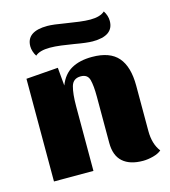

<svg xmlns="http://www.w3.org/2000/svg" viewBox="-111 -818 815 921"><g transform="rotate(-15 297.0 -357.0)"><path d="M214 -432Q234 -484 275 -507Q316 -530 377 -530Q466 -530 506.5 -483Q547 -436 547 -342V-117Q547 -52 578 -12Q563 1 536.5 8Q510 15 486 15Q421 15 386 -16Q351 -47 351 -110V-340Q351 -395 343 -424.5Q335 -454 301 -454Q263 -454 253 -418.5Q243 -383 243 -320V0H47V-510L206 -522ZM505 -675Q505 -601 401 -601Q372 -601 310 -612Q281 -617 249.5 -621Q218 -625 194 -625Q143 -625 121 -605Q114 -615 109.5 -629Q105 -643 105 -655Q105 -729 209 -729Q237 -729 301 -718Q331 -713 362.5 -709Q394 -705 417 -705Q466 -705 489 -726Q505 -701 505 -675Z"/></g></svg>

Font: Sansita ExtraBold
Style: Regular
Weight: 800
Designer: Pablo Cosgaya
Foundry: Omnibus-Type
Version: Version 1.006